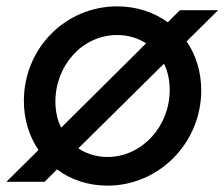

<svg xmlns="http://www.w3.org/2000/svg" viewBox="-24 -571 705 603"><path d="M314 12C475 12 608 -122 608 -287C608 -346 591 -399 562 -441L661 -539H541L503 -501C459 -533 404 -551 344 -551C181 -551 51 -419 51 -254C51 -195 68 -142 97 -100L-4 0H116L155 -39C199 -6 254 12 314 12ZM150 -252C150 -366 235 -461 344 -461C379 -461 410 -451 435 -435L168 -170C156 -194 150 -222 150 -252ZM222 -105 491 -371C503 -347 509 -319 509 -288C509 -175 423 -78 313 -78C279 -78 248 -88 222 -105Z"/></svg>

Font: Mluvka Medium
Style: Italic
Weight: 500
Italic angle: -8°
Designer: Modified by Jiří Krblich, Original typeface by Gumpita Rahayu
Foundry: Gumpita Rahayu & Jiří Krblich
Version: Version 2.000;Glyphs 3.1.1 (3134)